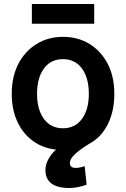

<svg xmlns="http://www.w3.org/2000/svg" viewBox="-20 -731 632 964"><path d="M453 -612V-711H140V-612ZM39 -260Q39 -181 67 -120.5Q95 -60 145 -23.5Q195 13 261 20Q237 42 222.5 69Q208 96 208 122Q208 213 329 213Q347 213 371 208.5Q395 204 415 196L405 103Q392 108 380.5 110Q369 112 360 112Q331 112 331 88Q331 65 359.5 40Q388 15 428 -9Q488 -41 521 -106.5Q554 -172 554 -260Q554 -346 521 -410Q488 -474 430 -510Q372 -546 296 -546Q222 -546 163.5 -510Q105 -474 72 -410Q39 -346 39 -260ZM166 -260Q166 -340 200.5 -387Q235 -434 296 -434Q357 -434 391.5 -387Q426 -340 426 -260Q426 -181 391.5 -134Q357 -87 296 -87Q235 -87 200.5 -134Q166 -181 166 -260Z"/></svg>

Font: Repo DemiBold
Style: Regular
Weight: 600
Designer: Stefan Peev
Foundry: Context Ltd
Version: Version 1.502